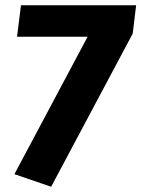

<svg xmlns="http://www.w3.org/2000/svg" viewBox="-20 -696 539 732"><path d="M175 16 35 -32 314 -556H45L60 -676H499L486 -568Z"/></svg>

Font: Szlgxwxxxixliatcpuztgldltzi
Style: Regular
Weight: 700
Italic angle: -8°
Designer: Carrois Corporate & Edenspiekermann
Foundry: Carrois Corporate GbR & Edenspiekermann AG
Version: Version 2.001